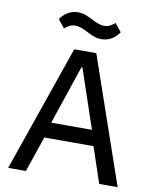

<svg xmlns="http://www.w3.org/2000/svg" viewBox="-96 -973 842 1045"><g transform="rotate(10 324.5 -450.0)"><path d="M399 -778C446 -778 478 -804 497 -833L461 -878C440 -861 425 -852 402 -852C384 -852 362 -859 331 -875C309 -886 285 -900 251 -900C204 -900 172 -874 153 -845L189 -800C210 -817 225 -826 248 -826C266 -826 288 -819 319 -803C341 -792 365 -778 399 -778ZM627 0 386 -698H264L22 0H120L187 -197H459L525 0ZM435 -283H210L320 -609H325Z"/></g></svg>

Font: IBM Plex Arabic Text
Style: Regular
Weight: 450
Designer: Mike Abbink, Paul van der Laan, Pieter van Rosmalen, Wael Morcos, Khajak Apelian
Foundry: Bold Monday
Version: Version 1.0